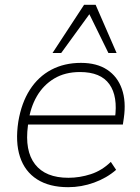

<svg xmlns="http://www.w3.org/2000/svg" viewBox="-20 -769 581 797"><path d="M263 8Q185 8 134 -24.5Q83 -57 63 -118Q43 -179 56 -264Q69 -342 104 -396.5Q139 -451 193 -479.5Q247 -508 316 -508Q382 -508 425 -479.5Q468 -451 486 -399.5Q504 -348 494 -279L490 -252H81L87 -290H474L457 -277Q470 -369 434 -419.5Q398 -470 312 -470Q250 -470 205 -443Q160 -416 133 -369.5Q106 -323 98 -263L96 -248Q82 -143 125.5 -87Q169 -31 264 -31Q311 -31 357 -46Q403 -61 440 -97L462 -64Q423 -30 370.5 -11Q318 8 263 8ZM198 -549 329 -749H377L464 -549H430L351 -710L234 -549Z"/></svg>

Font: Mulish ExtraLight ExtraLight
Style: Italic
Weight: 250
Italic angle: -9°
Version: Version 3.603